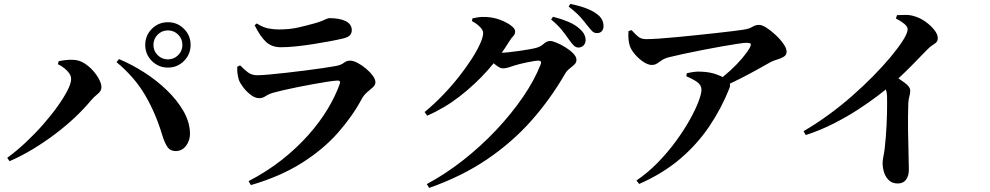

<svg xmlns="http://www.w3.org/2000/svg" viewBox="-20 -867 4950 960"><path d="M706.2 -642.5Q706.2 -689.7 739.3 -722.8Q772.4 -755.9 819.6 -755.9Q866.8 -755.9 899.9 -722.8Q933 -689.7 933 -642.5Q933 -595.3 899.9 -562.2Q866.8 -529.1 819.6 -529.1Q772.4 -529.1 739.3 -562.2Q706.2 -595.3 706.2 -642.5ZM747.2 -642.5Q747.2 -612.4 768.3 -591.3Q789.5 -570.1 819.6 -570.1Q849.7 -570.1 870.9 -591.3Q892 -612.4 892 -642.5Q892 -672.6 870.9 -693.8Q849.7 -715 819.6 -715Q789.5 -715 768.3 -693.8Q747.2 -672.6 747.2 -642.5ZM269.5 -546.1 273.4 -561Q288.5 -564.4 309.8 -566.8Q331.1 -569.2 350.2 -567.6Q376.1 -566.2 400.4 -551.3Q424.7 -536.4 444.4 -514.5Q464.1 -492.5 475.6 -470.2Q487.1 -448 487.1 -431Q487.1 -411.7 468.6 -397.3Q450 -382.8 433.4 -363.2Q401.3 -324.3 356.7 -281.9Q312.1 -239.6 258.3 -198.8Q204.5 -158 145.8 -122.3Q87.2 -86.7 27.8 -61L16.2 -77.9Q62.8 -111.8 109.1 -155.3Q155.4 -198.8 195.9 -244.9Q236.5 -291.1 267.8 -335.1Q299.2 -379.1 317.4 -414.8Q335.6 -450.6 335.6 -471.6Q335.6 -486.3 326.8 -499.5Q317.9 -512.7 303.2 -524.7Q288.6 -536.8 269.5 -546.1ZM861.5 -111.7Q830.7 -111 816.1 -133.8Q801.5 -156.6 790.2 -194.6Q758.1 -301.3 705.7 -391.1Q653.3 -480.9 562.8 -556.2L574.7 -571.6Q638.3 -545.3 700.5 -505.4Q762.7 -465.6 813.7 -416.5Q864.7 -367.4 895.9 -314Q927.1 -260.5 929.8 -206.1Q931.3 -181.6 922.5 -159.9Q913.6 -138.2 898.1 -125.3Q882.6 -112.5 861.5 -111.7Z M1166.2 -533.2 1180.6 -540.2Q1202.7 -517.7 1220.8 -504.3Q1238.9 -490.8 1267.4 -490.8Q1285.1 -490.8 1323 -494.1Q1360.9 -497.4 1408.5 -502.8Q1456 -508.2 1504.2 -514.3Q1552.4 -520.4 1593.3 -526.4Q1634.1 -532.4 1657 -536.6Q1684.8 -541.5 1699 -552.7Q1713.2 -563.8 1730.1 -563.8Q1745.9 -563.8 1767.3 -552.8Q1788.7 -541.8 1809.1 -524.7Q1829.5 -507.7 1843.3 -489.1Q1857.1 -470.6 1857.1 -455.6Q1857.1 -442.5 1844.9 -431.1Q1832.6 -419.7 1816.6 -406.7Q1800.6 -393.6 1789.1 -372.9Q1742.4 -285.5 1669.2 -202.7Q1596 -119.8 1489.1 -52.3Q1382.2 15.3 1234.4 58.5L1223 38.6Q1315.4 -9.4 1390 -68.4Q1464.6 -127.5 1521.8 -192Q1579 -256.5 1618.2 -321.7Q1657.4 -387 1678.7 -447.5Q1684.5 -465 1667.4 -464.2Q1651.1 -463.4 1619.7 -458.8Q1588.4 -454.1 1549.5 -447Q1510.7 -439.9 1471.5 -432.1Q1432.4 -424.3 1399 -416.6Q1365.7 -408.9 1346.9 -403.5Q1324.6 -397.3 1308.7 -386.7Q1292.8 -376.1 1276 -376.1Q1255.6 -376.1 1233.8 -392.7Q1212 -409.4 1195.7 -431Q1179.5 -452.6 1174.2 -468Q1169.2 -485.6 1167.4 -500.6Q1165.6 -515.5 1166.2 -533.2ZM1696.1 -674.8Q1666.2 -667.6 1626.5 -660.2Q1586.8 -652.7 1543.1 -646Q1499.4 -639.2 1458.4 -635Q1417.5 -630.8 1385 -630.8Q1337.8 -630.8 1309 -658.5Q1280.2 -686.2 1253.2 -740.7L1263.7 -749.8Q1294.6 -730 1321.7 -724.8Q1348.9 -719.7 1373.6 -719.7Q1429.8 -719.7 1473.7 -730.1Q1517.6 -740.4 1548.9 -749.2Q1574.3 -756.2 1589.1 -762.3Q1603.9 -768.4 1612.6 -772.4Q1621.3 -776.3 1628.2 -776.3Q1678.7 -776.3 1708.8 -761.1Q1738.9 -745.9 1738.9 -715.9Q1738.9 -701 1729.5 -690.8Q1720.1 -680.5 1696.1 -674.8Z M2826.1 -667.2Q2812.2 -687.7 2791.7 -713.8Q2771.2 -739.9 2735.5 -769.7L2745.1 -783.3Q2787.5 -772.4 2822 -757.8Q2856.6 -743.2 2879.1 -722.1Q2895.5 -707.5 2901.8 -693.7Q2908.1 -680 2908.1 -665.7Q2908.1 -650.6 2898 -640Q2887.9 -629.4 2871.6 -629.4Q2859.4 -629.4 2849 -639.4Q2838.7 -649.4 2826.1 -667.2ZM2914.5 -742.3Q2900.9 -760.1 2881.7 -781.8Q2862.5 -803.6 2823 -834.3L2831.9 -847.5Q2874.7 -838.8 2908.1 -826.4Q2941.6 -814.1 2962.2 -798.6Q2981.8 -784.8 2989.7 -769.3Q2997.6 -753.8 2997.6 -736.6Q2997.6 -720.5 2988.9 -711Q2980.3 -701.5 2964.7 -701.5Q2949.8 -701.5 2939.6 -712.4Q2929.3 -723.3 2914.5 -742.3ZM2103.1 -306.9Q2151.3 -346.6 2195.2 -392.4Q2239.1 -438.1 2275.6 -484.7Q2312 -531.2 2339.1 -573.4Q2366.2 -615.7 2381 -649.3Q2395.8 -682.9 2395.8 -701.8Q2395.8 -716.2 2379.8 -732.5Q2363.9 -748.7 2339.8 -761.6L2342.4 -775.3Q2356.9 -778.7 2372.5 -780.9Q2388.1 -783.2 2412.3 -781.9Q2446 -780.5 2478.9 -768.5Q2511.9 -756.4 2533.7 -740.3Q2555.6 -724.3 2555.6 -711.2Q2555.6 -695.5 2546.9 -687.2Q2538.3 -678.9 2525.8 -659.2Q2481.9 -587.2 2418.9 -516.2Q2355.8 -445.2 2279.2 -385.7Q2202.5 -326.1 2115.7 -288.5ZM2113.8 53.6Q2209.3 2.2 2298 -67.8Q2386.7 -137.8 2462.3 -218.3Q2537.9 -298.8 2595.2 -382.5Q2652.4 -466.2 2683.3 -544.8Q2690.5 -563.9 2671.9 -563.9Q2663.9 -563.9 2648.4 -561.4Q2632.8 -558.9 2613.8 -554.9Q2594.8 -550.9 2577.7 -546.7Q2560.6 -542.4 2549.9 -538.7Q2533.9 -533.5 2521.1 -529.4Q2508.3 -525.2 2493.5 -525.2Q2481 -525.2 2462.4 -539.4Q2443.7 -553.5 2423.1 -570.9L2441.5 -607Q2457.9 -605 2468.3 -604.2Q2478.7 -603.4 2489.2 -603.4Q2501.9 -603.4 2527.1 -606.2Q2552.2 -608.9 2580.6 -613Q2608.9 -617.1 2632.6 -621.5Q2656.3 -626 2666.3 -629.2Q2685.3 -635.8 2699.9 -649Q2714.4 -662.1 2731.2 -662.1Q2742.2 -662.1 2763.6 -653.1Q2785.1 -644.2 2807.8 -630.1Q2830.5 -616 2846.4 -599.6Q2862.3 -583.1 2862.3 -567.8Q2862.3 -554 2851.7 -544.1Q2841.2 -534.2 2828.3 -524.3Q2815.3 -514.4 2806.1 -499.5Q2732.8 -372.1 2636.8 -263.7Q2540.7 -155.4 2415.1 -70.2Q2289.5 15 2126.1 72.5Z M3122.5 -711.6 3137.8 -716.4Q3158.8 -692.9 3173 -682.1Q3187.2 -671.3 3211.1 -671.3Q3234.3 -671.3 3273.8 -673.9Q3313.3 -676.5 3362.3 -681.3Q3411.4 -686.1 3463.1 -691.3Q3514.8 -696.6 3562 -701.9Q3609.2 -707.1 3645.6 -711.6Q3682.1 -716.1 3699.4 -718.9Q3726.5 -723.1 3742 -732.9Q3757.6 -742.6 3775.6 -742.6Q3790.2 -742.6 3812.8 -728.1Q3835.4 -713.5 3858.5 -691.8Q3881.7 -670.1 3897.4 -647.5Q3913.1 -624.9 3913.1 -608.9Q3913.1 -591.8 3898.1 -582.9Q3883.1 -574 3864.6 -568.9Q3846.2 -563.7 3833.7 -556.9Q3807.3 -542.3 3767.3 -519.8Q3727.2 -497.3 3679.3 -473.1Q3631.4 -449 3580.4 -425.8L3563.7 -459.4Q3600.2 -485.5 3632.7 -515.5Q3665.1 -545.5 3690.4 -575.1Q3715.7 -604.8 3728.6 -628.2Q3737.1 -643.7 3732.8 -648.4Q3728.4 -653.1 3713.9 -653.1Q3701.8 -653.1 3667.4 -648Q3633 -642.9 3586.7 -634.6Q3540.5 -626.3 3490.6 -616.6Q3440.7 -606.9 3396.1 -597.2Q3351.5 -587.5 3321.6 -580.1Q3302.6 -574.9 3289.5 -565.9Q3276.4 -556.9 3265.2 -549.6Q3254 -542.3 3238.6 -542.3Q3220.6 -542.3 3197.9 -557Q3175.3 -571.8 3156.4 -593.4Q3137.5 -615.1 3129.8 -635.4Q3124.2 -650.6 3122.5 -670.7Q3120.7 -690.7 3122.5 -711.6ZM3411.6 -485.5 3414 -500.8Q3431.2 -504.9 3448.3 -507.3Q3465.5 -509.7 3483.8 -508.8Q3531.6 -507.2 3566.3 -493.6Q3601 -480 3613.4 -469.5Q3624.3 -460.7 3628.5 -450.6Q3632.7 -440.4 3627 -425.4Q3586.6 -324.2 3526.1 -234.6Q3465.6 -145 3379.9 -72.1Q3294.1 0.7 3175.9 52.8L3162.2 35.6Q3220 -3.8 3270 -55.2Q3320 -106.7 3360.1 -161.7Q3400.2 -216.6 3428.7 -267.7Q3457.2 -318.7 3472.2 -358.4Q3487.3 -398.1 3487.3 -418.1Q3487.3 -441.8 3465.3 -457.2Q3443.2 -472.6 3411.6 -485.5Z M4459.6 -774.4 4465 -791.2Q4485.8 -792.4 4508.8 -792.5Q4531.8 -792.5 4554.3 -785.1Q4582 -776.9 4608.2 -758Q4634.4 -739.2 4651.6 -717.3Q4668.8 -695.3 4668.8 -677Q4668.8 -662.7 4661.6 -655.4Q4654.4 -648.2 4642.7 -641.3Q4631.1 -634.4 4617.1 -619.9Q4584.4 -586.2 4536.2 -537.1Q4488.1 -487.9 4428.4 -436.1Q4407 -417.1 4366.1 -386.2Q4325.3 -355.2 4270 -319.1Q4214.7 -283 4148.1 -249.2Q4081.6 -215.4 4008.9 -191.7L3997.8 -211.1Q4061.3 -248.1 4123.3 -293.4Q4185.4 -338.6 4241.9 -388.5Q4298.5 -438.4 4347 -487.7Q4395.5 -537 4432.5 -581.4Q4469.4 -625.8 4491.9 -660.4Q4518.2 -700.3 4518.2 -720.8Q4518.2 -734.7 4500.3 -748.8Q4482.5 -763 4459.6 -774.4ZM4387.2 -459 4436.5 -500.2Q4473.8 -474.5 4502.5 -453.9Q4531.2 -433.4 4531.2 -413.6Q4531.2 -400.5 4526.9 -385.6Q4522.5 -370.8 4521.5 -349.4Q4519.2 -282.4 4520.2 -216Q4521.1 -149.5 4522.7 -97.6Q4524.3 -45.7 4524.3 -19.5Q4524.3 12.3 4510.3 31.4Q4496.4 50.4 4468.6 50.4Q4442.7 50.4 4426 35.7Q4409.4 21 4401.2 -2.5Q4393.1 -26.1 4393.1 -50.8Q4393.1 -65.5 4396.8 -83.4Q4400.6 -101.4 4403.6 -125.6Q4407.1 -155 4409.3 -185.5Q4411.5 -216 4413 -245.1Q4414.5 -274.2 4415 -300.2Q4415.5 -326.2 4415.5 -347.3Q4415.5 -368.3 4415.3 -381.3Q4415 -405.6 4408 -422.5Q4401.1 -439.3 4387.2 -459Z"/></svg>

Font: Early Summer Mincho VF
Style: Regular
Weight: 250
Designer: GuiWonder
Version: Version 1.002